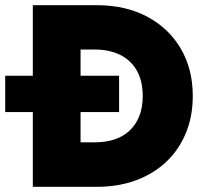

<svg xmlns="http://www.w3.org/2000/svg" viewBox="-27 -720 799 740"><path d="M-7 -288V-428H432V-288ZM99.5 0V-700H346.5Q457 -700 540.2 -655.8Q623.5 -611.5 669.8 -532.5Q716 -453.5 716 -350Q716 -272 689.5 -207.5Q663 -143 614.2 -96.8Q565.5 -50.5 497.5 -25.2Q429.5 0 346.5 0ZM283.5 -171.5H339.5Q380.5 -171.5 414 -182.5Q447.5 -193.5 472 -216.2Q496.5 -239 509.8 -272.2Q523 -305.5 523 -350Q523 -409 499.8 -449Q476.5 -489 435.2 -509Q394 -529 339.5 -529H283.5Z"/></svg>

Font: Geologica Cursive ExtraBold
Style: Regular
Weight: 800
Designer: Sindre Bremnes, Frode Helland
Foundry: Monokrom Skriftforlag AS
Version: Version 1.010;gftools[0.9.28]